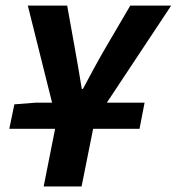

<svg xmlns="http://www.w3.org/2000/svg" viewBox="-20 -672 637 692"><path d="M13.5 -207.7 31.8 -296 109.5 -302H501.1L482.9 -207.7ZM137.4 0 184.2 -235.9 80.3 -651.8H222.1L250.2 -495.4Q257 -458.4 262.7 -424.2Q268.4 -390 274.8 -351.4H278.8Q299.2 -390 318.3 -425Q337.3 -460 358.8 -497L449.5 -651.8H596.9L321.3 -235.9L274 0Z"/></svg>

Font: Source Sans 3
Style: Italic
Weight: 200
Italic angle: -11°
Designer: Paul D. Hunt
Foundry: Adobe
Version: Version 3.046;hotconv 1.0.118;makeotfexe 2.5.65603